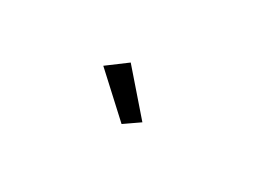

<svg xmlns="http://www.w3.org/2000/svg" viewBox="-21 -885 792 581"><g transform="rotate(30 375.0 -594.5)"><path d="M393 -507 257 -632 324 -682 445 -543Z"/></g></svg>

Font: Inconsolata ExtraExpanded
Style: Regular
Weight: 400
Width: 8
Monospace: yes
Designer: Raph Levien, Cyreal, Brenton Simpson
Foundry: Raph Levien, Cyreal, Google
Version: Version 3.001; ttfautohint (v1.8.2.53-6de2)